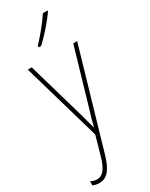

<svg xmlns="http://www.w3.org/2000/svg" viewBox="-255 -811 861 1101"><g transform="rotate(-30 175.0 -261.0)"><path d="M283 -757V-764H253C221 -715 179 -665 134 -616V-606H150C193 -645 249 -709 283 -757ZM16 -527 165 -11 129 116C106 195 79 217 46 217C32 217 18 213 5 206V234C19 239 31 242 46 242C95 242 128 210 154 122L343 -527H317L207 -150C196 -116 188 -89 180 -52H178C173 -71 169 -86 151 -150L42 -527Z"/></g></svg>

Font: Noto Sans Hebrew Condensed Thin
Style: Regular
Weight: 100
Width: 3
Designer: Monotype Design Team
Foundry: Monotype Imaging Inc.
Version: Version 2.004